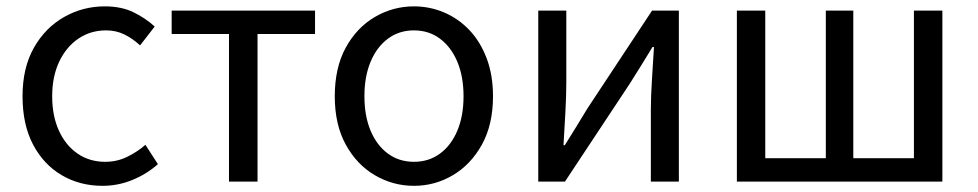

<svg xmlns="http://www.w3.org/2000/svg" viewBox="-20 -577 3106 610"><path d="M305.9 13.4Q233.9 13.4 176.3 -20.3Q118.7 -54 85.1 -117.6Q51.6 -181.2 51.6 -271Q51.6 -361.9 87.9 -425.7Q124.2 -489.4 183.9 -523.1Q243.5 -556.8 312.8 -556.8Q366 -556.8 404.6 -537.8Q443.1 -518.9 471.5 -492.7L425 -432.8Q401.8 -454.3 375.4 -467.4Q349.1 -480.5 317.1 -480.5Q267.7 -480.5 228.9 -454.2Q190.2 -427.8 168 -380.8Q145.8 -333.8 145.8 -271Q145.8 -208.7 167.2 -161.8Q188.7 -114.9 226.6 -88.9Q264.5 -62.9 314.3 -62.9Q351.7 -62.9 384 -78.7Q416.3 -94.4 442 -116.9L481.7 -55.4Q445.2 -23.3 399.9 -5Q354.6 13.4 305.9 13.4Z M707.5 0V-469H525.4V-543.4H980.9V-469H798.2V0Z M1295.1 13.4Q1228.6 13.4 1171 -20.3Q1113.4 -54 1078.5 -117.6Q1043.6 -181.2 1043.6 -271Q1043.6 -361.9 1078.5 -425.7Q1113.4 -489.4 1171 -523.1Q1228.6 -556.8 1295.1 -556.8Q1344.9 -556.8 1390.3 -537.7Q1435.7 -518.6 1470.8 -481.9Q1505.8 -445.3 1526 -392.1Q1546.3 -338.9 1546.3 -271Q1546.3 -181.2 1511.1 -117.6Q1475.8 -54 1418.7 -20.3Q1361.7 13.4 1295.1 13.4ZM1295.1 -62.9Q1342.2 -62.9 1377.7 -88.9Q1413.2 -114.9 1433 -161.8Q1452.7 -208.7 1452.7 -271Q1452.7 -333.8 1433 -380.8Q1413.2 -427.8 1377.7 -454.2Q1342.2 -480.5 1295.1 -480.5Q1248.1 -480.5 1212.6 -454.2Q1177.1 -427.8 1157.4 -380.8Q1137.8 -333.8 1137.8 -271Q1137.8 -208.7 1157.4 -161.8Q1177.1 -114.9 1212.6 -88.9Q1248.1 -62.9 1295.1 -62.9Z M1690.1 0V-543.4H1779.2V-316.1Q1779.2 -273.5 1776.3 -220.9Q1773.4 -168.3 1770.3 -115.7H1774.5Q1790.3 -141.1 1810.8 -174.2Q1831.4 -207.3 1846.2 -232.3L2051.7 -543.4H2136.8V0H2047.8V-226.7Q2047.8 -269.9 2051.2 -322.5Q2054.5 -375.1 2057.7 -427.7H2053.1Q2037.9 -402.7 2017.2 -369.2Q1996.6 -335.7 1980.8 -311.1L1774.9 0Z M2321.1 0V-543.4H2411.3V-74.3H2603.7V-543.4H2691V-74.3H2883.6V-543.4H2974V0Z"/></svg>

Font: Shanggu Sans SC VF
Style: Regular
Weight: 250
Designer: GuiWonder
Version: Version 1.021